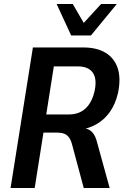

<svg xmlns="http://www.w3.org/2000/svg" viewBox="-20 -943 634 963"><path d="M33 0 145 -705H397Q466 -705 510 -678Q554 -651 570.5 -600.5Q587 -550 572 -477Q559 -421 531 -381.5Q503 -342 462 -319Q421 -296 369 -291L379 -300L404 -299Q426 -297 442.5 -280Q459 -263 468 -225L530 0H400L341 -220Q335 -242 325.5 -254.5Q316 -267 301.5 -272.5Q287 -278 266 -278H198L154 0ZM212 -369H326Q377 -369 409.5 -399.5Q442 -430 455 -489Q467 -548 445 -579Q423 -610 370 -610H250ZM337 -765 264 -923H345L400 -828L487 -923H566L436 -765Z"/></svg>

Font: Nunito Sans 10pt Condensed
Style: Bold Italic
Weight: 700
Width: 3
Italic angle: -9°
Designer: Vernon Adams
Foundry: Vernon Adams
Version: Version 3.101;gftools[0.9.27]